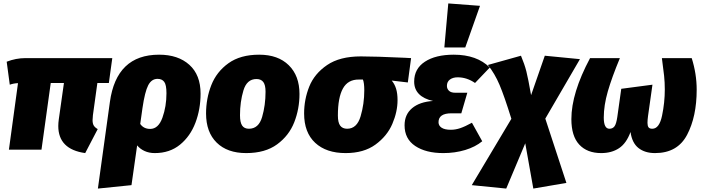

<svg xmlns="http://www.w3.org/2000/svg" viewBox="-20 -873 4097 1120"><path d="M522 -201Q520 -179 520 -172Q520 -152 527 -140.5Q534 -129 550 -120L477 20Q320 -2 320 -138Q320 -156 323 -177L353 -389H276L222 0H32L85 -388Q60 -387 37 -379L19 -513Q73 -534 128 -534H635L615 -389H548Z M1150 -327Q1150 -236 1120 -157Q1090 -78 1030 -29Q970 20 883 20Q850 20 823.5 8Q797 -4 780 -25L747 207L551 227L621 -278Q659 -554 908 -554Q1019 -554 1084.5 -495Q1150 -436 1150 -327ZM951 -329Q951 -378 938 -395.5Q925 -413 899 -413Q864 -413 844.5 -375.5Q825 -338 811 -242L798 -150Q818 -121 856 -121Q904 -121 927.5 -186.5Q951 -252 951 -329Z M1182 -211Q1182 -298 1212.5 -376Q1243 -454 1312.5 -504Q1382 -554 1492 -554Q1602 -554 1664.5 -492.5Q1727 -431 1727 -325Q1727 -238 1696.5 -160Q1666 -82 1596.5 -31Q1527 20 1416 20Q1306 20 1244 -41Q1182 -102 1182 -211ZM1529 -338Q1529 -377 1516 -394.5Q1503 -412 1476 -412Q1420 -412 1400 -345.5Q1380 -279 1380 -201Q1380 -159 1392.5 -140.5Q1405 -122 1432 -122Q1489 -122 1509 -190.5Q1529 -259 1529 -338Z M1754 -211Q1754 -293 1784 -368Q1814 -443 1888 -493.5Q1962 -544 2085 -544Q2167 -544 2341 -536L2378 -534L2359 -392L2265 -403Q2282 -383 2290.5 -355.5Q2299 -328 2299 -289Q2299 -221 2268.5 -150Q2238 -79 2170 -29.5Q2102 20 1996 20Q1883 20 1818.5 -40Q1754 -100 1754 -211ZM2105 -346Q2105 -390 2097 -409H2074Q2010 -410 1980.5 -357Q1951 -304 1951 -199Q1951 -158 1964.5 -140Q1978 -122 2005 -122Q2062 -122 2083.5 -194.5Q2105 -267 2105 -346Z M2340 -142Q2340 -205 2384 -242Q2428 -279 2506 -284Q2452 -296 2424 -324.5Q2396 -353 2396 -397Q2396 -472 2458.5 -513Q2521 -554 2627 -554Q2762 -554 2837 -479L2751 -389Q2703 -422 2650 -422Q2622 -422 2604.5 -409Q2587 -396 2587 -372Q2587 -355 2599 -343.5Q2611 -332 2636 -332H2706L2671 -212H2613Q2538 -212 2538 -160Q2538 -140 2556 -128Q2574 -116 2610 -116Q2637 -116 2665 -125.5Q2693 -135 2733 -157L2793 -49Q2753 -16 2693.5 2Q2634 20 2566 20Q2464 20 2402 -21.5Q2340 -63 2340 -142ZM2780 -839 2694 -596H2572L2595 -853Z M3161 -181 3284 194 3091 227 3044 -37 2933 227 2732 207 2963 -180Q2922 -312 2894 -378Q2866 -444 2826 -494L3019 -548Q3040 -498 3050.5 -456.5Q3061 -415 3078 -318L3158 -548L3363 -528Z M3313 -178Q3313 -330 3422 -534H3596Q3549 -421 3525.5 -339.5Q3502 -258 3502 -187Q3502 -122 3535 -122Q3554 -122 3564.5 -136Q3575 -150 3581 -191L3604 -355L3786 -379L3760 -195Q3757 -173 3757 -156Q3757 -139 3763 -130.5Q3769 -122 3785 -122Q3826 -122 3842 -198.5Q3858 -275 3858 -351Q3858 -392 3854 -430.5Q3850 -469 3841 -534H4015Q4044 -442 4044 -350Q4044 -193 3988 -86.5Q3932 20 3801 20Q3742 20 3704.5 -9.5Q3667 -39 3658 -103Q3634 -37 3591 -8.5Q3548 20 3487 20Q3405 20 3359 -29.5Q3313 -79 3313 -178Z"/></svg>

Font: FiraGO Heavy
Style: Italic
Weight: 900
Italic angle: -8°
Designer: bBox Type GmbH
Foundry: bBox Type GmbH
Version: Version 1.001